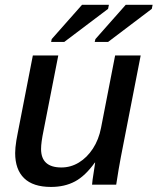

<svg xmlns="http://www.w3.org/2000/svg" viewBox="-20 -755 644 785"><path d="M367.7 -90.3Q328.6 -35.6 286.6 -13.2Q244.6 9.3 188.5 9.3Q115.2 9.3 78.6 -26.4Q42 -62 42 -129.4Q42 -139.2 43.2 -152.6Q44.4 -166 46.9 -180.9Q49.3 -195.8 52.2 -209.5L114.3 -528.3H218.3L158.2 -221.7Q147.9 -172.4 147.9 -146Q147.9 -70.3 231 -70.3Q269.5 -70.3 302.7 -90.6Q335.9 -110.8 359.9 -147.5Q383.8 -184.1 393.1 -232.4L450.7 -528.3H555.2L474.1 -112.8Q469.7 -90.8 465.1 -62.7Q460.4 -34.7 455.1 0H356.4Q356.4 -3.4 358.6 -20.8Q360.8 -38.1 364.3 -58.3Q367.7 -78.6 369.1 -90.3ZM421.9 -718.8 242.7 -583.5H189L191.4 -595.2L315.4 -735.4H425.3ZM600.6 -718.8 421.9 -583.5H367.2L370.1 -595.2L494.1 -735.4H604Z"/></svg>

Font: Arimo Medium
Style: Italic
Weight: 500
Italic angle: -12°
Designer: Steve Matteson
Foundry: Monotype Imaging Inc.
Version: Version 1.33